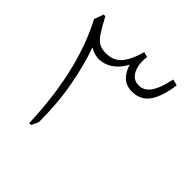

<svg xmlns="http://www.w3.org/2000/svg" viewBox="-190 -920 1088 1088"><g transform="rotate(45 354.0 -375.5)"><path d="M597.2 -751.5Q579.1 -666 551.5 -627.4Q523.9 -588.9 481.9 -588.9Q442.9 -588.9 421.4 -621.1Q399.9 -653.3 399.9 -699.2Q399.9 -708 400.4 -717Q400.9 -726.1 402.3 -736.8L371.1 -744.6Q355.5 -689.5 335.7 -654.3Q315.9 -619.1 288.3 -602.8Q260.7 -586.4 221.2 -586.4Q188.5 -586.4 166.3 -598.9Q144 -611.3 123 -643.3Q102.1 -675.3 71.3 -732.9H58.1L37.6 -676.8Q85.9 -584.5 119.1 -478.8Q152.3 -373 171.1 -253.7Q189.9 -134.3 194.8 0H210L229.5 -42.5Q229.5 -196.8 205.1 -326.9Q180.7 -457 144.5 -556.2Q193.4 -528.8 236.8 -536.1Q280.3 -543.5 313.2 -572Q346.2 -600.6 362.8 -637.2Q375 -594.2 403.3 -565.7Q431.6 -537.1 480 -537.1Q520 -537.1 550.3 -555.7Q580.6 -574.2 601.8 -618.9Q623 -663.6 634.8 -741.7Z"/></g></svg>

Font: Pinar VF
Style: Regular
Weight: 300
Designer: Amin Abedi
Version: Version 2.000